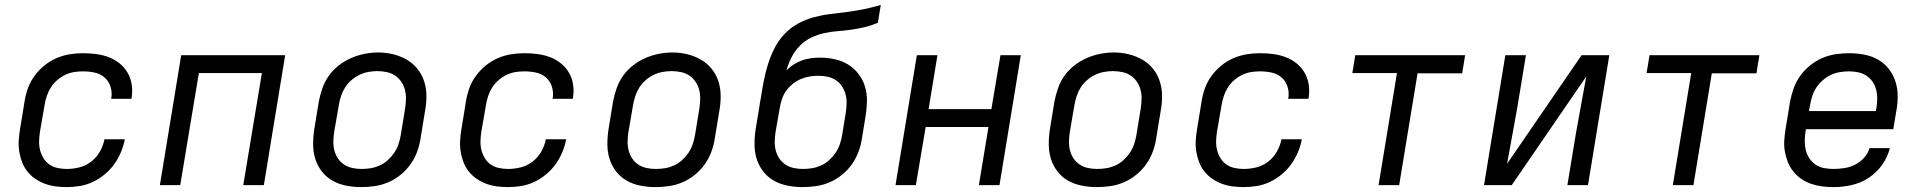

<svg xmlns="http://www.w3.org/2000/svg" viewBox="-20 -755 7840 783"><path d="M252 8Q229 8 206 5Q183 2 162 -6Q141 -14 123 -26.5Q105 -39 91.5 -56Q78 -73 70 -94Q62 -115 58.5 -137.5Q55 -160 56.5 -183Q58 -206 62 -230L80 -340Q84 -367 93.5 -394Q103 -421 120 -444.5Q137 -468 160 -487Q183 -506 209.5 -517.5Q236 -529 263.5 -533.5Q291 -538 318 -538Q346 -538 372.5 -534.5Q399 -531 423 -522Q447 -513 467 -497Q487 -481 500 -459Q513 -437 517 -411Q521 -385 517 -358Q517 -356 516.5 -355Q516 -354 516 -352H433Q433 -353 433.5 -354Q434 -355 434 -355Q438 -379 430.5 -402Q423 -425 406 -439.5Q389 -454 366 -459Q343 -464 318 -464Q300 -464 281.5 -461Q263 -458 245.5 -449.5Q228 -441 213 -428Q198 -415 187.5 -398.5Q177 -382 171 -364Q165 -346 162 -328L143 -218Q140 -199 139.5 -179.5Q139 -160 143.5 -142.5Q148 -125 157.5 -109.5Q167 -94 181.5 -84Q196 -74 214.5 -70Q233 -66 252 -66Q278 -66 304 -72.5Q330 -79 352 -96Q374 -113 387.5 -137Q401 -161 406 -187H489Q484 -160 473 -134Q462 -108 445.5 -85Q429 -62 406.5 -43.5Q384 -25 358.5 -13Q333 -1 306 3.5Q279 8 252 8Z M632 0 719 -530H1143L1056 0H972L1048 -457H791L715 0Z M1453 8Q1422 8 1391.5 2Q1361 -4 1335.5 -18.5Q1310 -33 1292 -56.5Q1274 -80 1265.5 -108Q1257 -136 1257 -167.5Q1257 -199 1262 -230L1280 -340Q1285 -367 1294.5 -394.5Q1304 -422 1321 -446Q1338 -470 1362 -488.5Q1386 -507 1412.5 -518.5Q1439 -530 1467 -535.5Q1495 -541 1523 -541Q1554 -541 1584 -533.5Q1614 -526 1639 -511.5Q1664 -497 1682.5 -474Q1701 -451 1710 -422.5Q1719 -394 1719 -362.5Q1719 -331 1713 -300L1695 -190Q1691 -163 1681 -136Q1671 -109 1654 -85Q1637 -61 1613.5 -42Q1590 -23 1563 -11.5Q1536 0 1508 4Q1480 8 1453 8ZM1454 -66Q1473 -66 1491.5 -69Q1510 -72 1528 -80Q1546 -88 1561 -101.5Q1576 -115 1587 -131Q1598 -147 1604.5 -165.5Q1611 -184 1614 -202L1632 -312Q1635 -332 1635.5 -351Q1636 -370 1631.5 -388Q1627 -406 1616.5 -421.5Q1606 -437 1591 -447Q1576 -457 1557 -461Q1538 -465 1519 -465Q1500 -465 1481.5 -461.5Q1463 -458 1445.5 -449.5Q1428 -441 1413 -428Q1398 -415 1387.5 -398.5Q1377 -382 1371 -364Q1365 -346 1362 -328L1343 -218Q1340 -199 1339.5 -179.5Q1339 -160 1343.5 -142Q1348 -124 1358 -109Q1368 -94 1383 -84Q1398 -74 1416.5 -70Q1435 -66 1454 -66Z M2052 8Q2029 8 2006 5Q1983 2 1962 -6Q1941 -14 1923 -26.5Q1905 -39 1891.5 -56Q1878 -73 1870 -94Q1862 -115 1858.5 -137.5Q1855 -160 1856.5 -183Q1858 -206 1862 -230L1880 -340Q1884 -367 1893.5 -394Q1903 -421 1920 -444.5Q1937 -468 1960 -487Q1983 -506 2009.5 -517.5Q2036 -529 2063.5 -533.5Q2091 -538 2118 -538Q2146 -538 2172.5 -534.5Q2199 -531 2223 -522Q2247 -513 2267 -497Q2287 -481 2300 -459Q2313 -437 2317 -411Q2321 -385 2317 -358Q2317 -356 2316.5 -355Q2316 -354 2316 -352H2233Q2233 -353 2233.5 -354Q2234 -355 2234 -355Q2238 -379 2230.5 -402Q2223 -425 2206 -439.5Q2189 -454 2166 -459Q2143 -464 2118 -464Q2100 -464 2081.5 -461Q2063 -458 2045.5 -449.5Q2028 -441 2013 -428Q1998 -415 1987.5 -398.5Q1977 -382 1971 -364Q1965 -346 1962 -328L1943 -218Q1940 -199 1939.5 -179.5Q1939 -160 1943.5 -142.5Q1948 -125 1957.5 -109.5Q1967 -94 1981.5 -84Q1996 -74 2014.5 -70Q2033 -66 2052 -66Q2078 -66 2104 -72.5Q2130 -79 2152 -96Q2174 -113 2187.5 -137Q2201 -161 2206 -187H2289Q2284 -160 2273 -134Q2262 -108 2245.5 -85Q2229 -62 2206.5 -43.5Q2184 -25 2158.5 -13Q2133 -1 2106 3.5Q2079 8 2052 8Z M2653 8Q2622 8 2591.5 2Q2561 -4 2535.5 -18.5Q2510 -33 2492 -56.5Q2474 -80 2465.5 -108Q2457 -136 2457 -167.5Q2457 -199 2462 -230L2480 -340Q2485 -367 2494.5 -394.5Q2504 -422 2521 -446Q2538 -470 2562 -488.5Q2586 -507 2612.5 -518.5Q2639 -530 2667 -535.5Q2695 -541 2723 -541Q2754 -541 2784 -533.5Q2814 -526 2839 -511.5Q2864 -497 2882.5 -474Q2901 -451 2910 -422.5Q2919 -394 2919 -362.5Q2919 -331 2913 -300L2895 -190Q2891 -163 2881 -136Q2871 -109 2854 -85Q2837 -61 2813.5 -42Q2790 -23 2763 -11.5Q2736 0 2708 4Q2680 8 2653 8ZM2654 -66Q2673 -66 2691.5 -69Q2710 -72 2728 -80Q2746 -88 2761 -101.5Q2776 -115 2787 -131Q2798 -147 2804.5 -165.5Q2811 -184 2814 -202L2832 -312Q2835 -332 2835.5 -351Q2836 -370 2831.5 -388Q2827 -406 2816.5 -421.5Q2806 -437 2791 -447Q2776 -457 2757 -461Q2738 -465 2719 -465Q2700 -465 2681.5 -461.5Q2663 -458 2645.5 -449.5Q2628 -441 2613 -428Q2598 -415 2587.5 -398.5Q2577 -382 2571 -364Q2565 -346 2562 -328L2543 -218Q2540 -199 2539.5 -179.5Q2539 -160 2543.5 -142Q2548 -124 2558 -109Q2568 -94 2583 -84Q2598 -74 2616.5 -70Q2635 -66 2654 -66Z M3253 8Q3222 8 3191.5 2Q3161 -4 3135.5 -18.5Q3110 -33 3092 -56.5Q3074 -80 3065.5 -108Q3057 -136 3057 -167.5Q3057 -199 3062 -230L3077 -321Q3078 -330 3079.5 -338.5Q3081 -347 3083 -356Q3088 -390 3094.5 -423.5Q3101 -457 3111 -490Q3121 -523 3137 -555.5Q3153 -588 3177.5 -614.5Q3202 -641 3234 -658.5Q3266 -676 3300 -685Q3334 -694 3368 -698Q3402 -702 3436.5 -706.5Q3471 -711 3505 -718Q3539 -725 3572 -735L3560 -662Q3534 -651 3507 -644.5Q3480 -638 3452 -634Q3424 -630 3396.5 -628Q3369 -626 3341.5 -620Q3314 -614 3288 -601.5Q3262 -589 3241.5 -568Q3221 -547 3208 -521Q3195 -495 3187 -468Q3201 -482 3217.5 -492.5Q3234 -503 3251.5 -509Q3269 -515 3287.5 -517.5Q3306 -520 3324 -520Q3354 -520 3384 -513.5Q3414 -507 3438.5 -492Q3463 -477 3481 -453.5Q3499 -430 3507.5 -402Q3516 -374 3515.5 -343.5Q3515 -313 3510 -282L3495 -190Q3491 -163 3481 -136Q3471 -109 3454 -85Q3437 -61 3413.5 -42Q3390 -23 3363 -11.5Q3336 0 3308 4Q3280 8 3253 8ZM3254 -66Q3273 -66 3291.5 -69Q3310 -72 3328 -80Q3346 -88 3361 -101.5Q3376 -115 3387 -131Q3398 -147 3404.5 -165.5Q3411 -184 3414 -202L3429 -294Q3432 -313 3432.5 -332.5Q3433 -352 3428.5 -369.5Q3424 -387 3414 -402.5Q3404 -418 3389 -428Q3374 -438 3355.5 -442Q3337 -446 3318 -446Q3300 -446 3281.5 -443Q3263 -440 3245.5 -432.5Q3228 -425 3212.5 -412.5Q3197 -400 3186 -384.5Q3175 -369 3169 -351Q3163 -333 3160 -315L3143 -218Q3140 -199 3139.5 -179.5Q3139 -160 3143.5 -142Q3148 -124 3158 -109Q3168 -94 3183 -84Q3198 -74 3216.5 -70Q3235 -66 3254 -66Z M3632 0 3719 -530H3803L3767 -310H4023L4060 -530H4143L4056 0H3972L4011 -237H3755L3715 0Z M4453 8Q4422 8 4391.5 2Q4361 -4 4335.5 -18.5Q4310 -33 4292 -56.5Q4274 -80 4265.5 -108Q4257 -136 4257 -167.5Q4257 -199 4262 -230L4280 -340Q4285 -367 4294.5 -394.5Q4304 -422 4321 -446Q4338 -470 4362 -488.5Q4386 -507 4412.5 -518.5Q4439 -530 4467 -535.5Q4495 -541 4523 -541Q4554 -541 4584 -533.5Q4614 -526 4639 -511.5Q4664 -497 4682.5 -474Q4701 -451 4710 -422.5Q4719 -394 4719 -362.5Q4719 -331 4713 -300L4695 -190Q4691 -163 4681 -136Q4671 -109 4654 -85Q4637 -61 4613.5 -42Q4590 -23 4563 -11.5Q4536 0 4508 4Q4480 8 4453 8ZM4454 -66Q4473 -66 4491.5 -69Q4510 -72 4528 -80Q4546 -88 4561 -101.5Q4576 -115 4587 -131Q4598 -147 4604.5 -165.5Q4611 -184 4614 -202L4632 -312Q4635 -332 4635.5 -351Q4636 -370 4631.5 -388Q4627 -406 4616.5 -421.5Q4606 -437 4591 -447Q4576 -457 4557 -461Q4538 -465 4519 -465Q4500 -465 4481.5 -461.5Q4463 -458 4445.5 -449.5Q4428 -441 4413 -428Q4398 -415 4387.5 -398.5Q4377 -382 4371 -364Q4365 -346 4362 -328L4343 -218Q4340 -199 4339.5 -179.5Q4339 -160 4343.5 -142Q4348 -124 4358 -109Q4368 -94 4383 -84Q4398 -74 4416.5 -70Q4435 -66 4454 -66Z M5052 8Q5029 8 5006 5Q4983 2 4962 -6Q4941 -14 4923 -26.5Q4905 -39 4891.5 -56Q4878 -73 4870 -94Q4862 -115 4858.5 -137.5Q4855 -160 4856.5 -183Q4858 -206 4862 -230L4880 -340Q4884 -367 4893.5 -394Q4903 -421 4920 -444.5Q4937 -468 4960 -487Q4983 -506 5009.5 -517.5Q5036 -529 5063.5 -533.5Q5091 -538 5118 -538Q5146 -538 5172.5 -534.5Q5199 -531 5223 -522Q5247 -513 5267 -497Q5287 -481 5300 -459Q5313 -437 5317 -411Q5321 -385 5317 -358Q5317 -356 5316.5 -355Q5316 -354 5316 -352H5233Q5233 -353 5233.5 -354Q5234 -355 5234 -355Q5238 -379 5230.5 -402Q5223 -425 5206 -439.5Q5189 -454 5166 -459Q5143 -464 5118 -464Q5100 -464 5081.5 -461Q5063 -458 5045.5 -449.5Q5028 -441 5013 -428Q4998 -415 4987.5 -398.5Q4977 -382 4971 -364Q4965 -346 4962 -328L4943 -218Q4940 -199 4939.5 -179.5Q4939 -160 4943.5 -142.5Q4948 -125 4957.5 -109.5Q4967 -94 4981.5 -84Q4996 -74 5014.5 -70Q5033 -66 5052 -66Q5078 -66 5104 -72.5Q5130 -79 5152 -96Q5174 -113 5187.5 -137Q5201 -161 5206 -187H5289Q5284 -160 5273 -134Q5262 -108 5245.5 -85Q5229 -62 5206.5 -43.5Q5184 -25 5158.5 -13Q5133 -1 5106 3.5Q5079 8 5052 8Z M5602 0 5677 -457H5495L5507 -530H5955L5943 -456H5761L5686 0Z M6032 0 6119 -530H6203L6168 -318Q6158 -260 6147 -202Q6136 -144 6126 -87L6430 -530H6543L6456 0H6372L6407 -212Q6417 -270 6428 -328Q6439 -386 6449 -443L6145 0Z M6802 0 6877 -457H6695L6707 -530H7155L7143 -456H6961L6886 0Z M7457 8Q7433 8 7410 5Q7387 2 7365.5 -5.5Q7344 -13 7326 -25.5Q7308 -38 7294 -55Q7280 -72 7271.5 -93Q7263 -114 7259 -136.5Q7255 -159 7256.5 -182.5Q7258 -206 7262 -230L7280 -340Q7285 -367 7294.5 -394Q7304 -421 7321 -445Q7338 -469 7361.5 -488Q7385 -507 7412 -518.5Q7439 -530 7467 -534Q7495 -538 7522 -538Q7553 -538 7583.5 -532Q7614 -526 7639.5 -511.5Q7665 -497 7683 -473.5Q7701 -450 7710 -422Q7719 -394 7719 -362.5Q7719 -331 7713 -300L7701 -228H7345L7343 -218Q7340 -198 7340 -178.5Q7340 -159 7344.5 -141.5Q7349 -124 7359.5 -108.5Q7370 -93 7385 -83Q7400 -73 7419 -69.5Q7438 -66 7457 -66Q7479 -66 7501.5 -69.5Q7524 -73 7544.5 -83Q7565 -93 7581.5 -111Q7598 -129 7604 -151H7687Q7678 -114 7655 -82Q7632 -50 7599.5 -29Q7567 -8 7530 0Q7493 8 7457 8ZM7357 -302H7630L7632 -312Q7635 -331 7635.5 -350.5Q7636 -370 7631.5 -388Q7627 -406 7617 -421Q7607 -436 7592 -446Q7577 -456 7558.5 -460Q7540 -464 7521 -464Q7502 -464 7483.5 -461Q7465 -458 7447.5 -450Q7430 -442 7414.5 -428.5Q7399 -415 7388 -399Q7377 -383 7371 -364.5Q7365 -346 7362 -328Z"/></svg>

Font: Iosevka Curly Extended Oblique
Style: Regular
Weight: 400
Width: 7
Italic angle: -9°
Monospace: yes
Designer: Belleve Invis
Foundry: Belleve Invis
Version: Version 11.1.0; ttfautohint (v1.8.3)